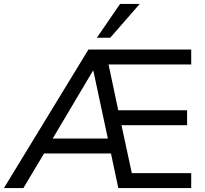

<svg xmlns="http://www.w3.org/2000/svg" viewBox="-40 -957 1043 977"><path d="M-20 0 410 -705H933V-629H485L506 -659L567 -371L535 -396H912V-320H551L573 -344L637 -47L601 -76H933V0H562L519 -203L552 -176H162L199 -201L79 0ZM433 -597 215 -230 206 -252H531L514 -228L435 -597ZM453 -765 571 -937H671L521 -765Z"/></svg>

Font: Nunito Sans 12pt Medium
Style: Regular
Weight: 500
Designer: Vernon Adams
Foundry: Vernon Adams
Version: Version 3.101;gftools[0.9.27]